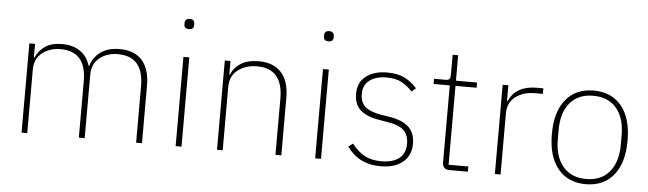

<svg xmlns="http://www.w3.org/2000/svg" viewBox="-48 -945 3857 1142"><g transform="rotate(5 1880.5 -374.0)"><path d="M106 0V-533H140V-452H144Q161 -493 199.5 -519.5Q238 -546 301 -546Q365 -546 408.5 -516.5Q452 -487 469 -430H472Q488 -483 531.5 -514.5Q575 -546 645 -546Q733 -546 779 -494Q825 -442 825 -343V0H790V-337Q790 -515 637 -515Q571 -515 527 -479Q483 -443 483 -377V0H448V-337Q448 -515 295 -515Q230 -515 185 -479.5Q140 -444 140 -379V0Z M1015 -726V-735Q1015 -746 1022 -753.5Q1029 -761 1044 -761Q1059 -761 1066 -753.5Q1073 -746 1073 -735V-726Q1073 -700 1044 -700Q1015 -700 1015 -726ZM1061 0H1026V-533H1061Z M1273 0V-533H1307V-452H1311Q1327 -494 1368 -520Q1409 -546 1475 -546Q1563 -546 1610 -494Q1657 -442 1657 -343V0H1622V-336Q1622 -515 1468 -515Q1400 -515 1353.5 -479.5Q1307 -444 1307 -379V0Z M1848 -726V-735Q1848 -746 1855 -753.5Q1862 -761 1877 -761Q1892 -761 1899 -753.5Q1906 -746 1906 -735V-726Q1906 -700 1877 -700Q1848 -700 1848 -726ZM1894 0H1859V-533H1894Z M2049 -87 2076 -107Q2112 -60 2153 -38.5Q2194 -17 2251 -17Q2322 -17 2359 -47Q2396 -77 2396 -134Q2396 -187 2365.5 -215Q2335 -243 2270 -252L2225 -260Q2148 -271 2108 -305Q2068 -339 2068 -405Q2068 -473 2116.5 -509.5Q2165 -546 2241 -546Q2305 -546 2346.5 -525Q2388 -504 2420 -467L2395 -446Q2366 -478 2331 -497Q2296 -516 2241 -516Q2177 -516 2139.5 -487.5Q2102 -459 2102 -408Q2102 -355 2132.5 -329Q2163 -303 2230 -292L2275 -285Q2352 -273 2391.5 -238Q2431 -203 2431 -137Q2431 -66 2382.5 -26.5Q2334 13 2250 13Q2184 13 2135 -11.5Q2086 -36 2049 -87Z M2662 0Q2619 0 2619 -43V-502H2522V-533H2591Q2608 -533 2614 -540Q2620 -547 2620 -565V-685H2653V-533H2779V-502H2653V-31H2771V0Z M2932 0V-533H2966V-440H2970Q3013 -533 3135 -533H3175V-500H3128Q3059 -500 3012.5 -465Q2966 -430 2966 -366V0Z M3249 -267Q3249 -401 3309 -473.5Q3369 -546 3475 -546Q3581 -546 3641 -473.5Q3701 -401 3701 -267Q3701 -133 3641 -60Q3581 13 3475 13Q3369 13 3309 -60Q3249 -133 3249 -267ZM3663 -238V-295Q3663 -399 3613.5 -457Q3564 -515 3475 -515Q3386 -515 3336.5 -457Q3287 -399 3287 -295V-238Q3287 -135 3336.5 -76.5Q3386 -18 3475 -18Q3564 -18 3613.5 -76.5Q3663 -135 3663 -238Z"/></g></svg>

Font: IBM Plex Sans JP ExtraLight
Style: Regular
Weight: 200
Designer: Mike Abbink; Paul van der Laan; Pieter van Rosmalen; Wujin Sim; Yejin Wi; Jinhee Kim; Boomi Park; Yona Kim; Kichan Ma
Foundry: Sandoll Inc.
Version: Version 1.001